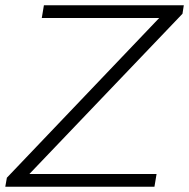

<svg xmlns="http://www.w3.org/2000/svg" viewBox="-38 -706 715 726"><path d="M-18 0 -12 -34 564 -638H120L128 -686H657L652 -654L73 -48H554L546 0Z"/></svg>

Font: Archivo SemiBold Thin
Style: Italic
Weight: 250
Italic angle: -10°
Version: Version 2.001